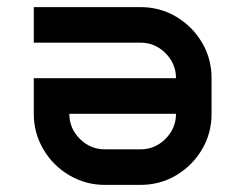

<svg xmlns="http://www.w3.org/2000/svg" viewBox="-20 -520 690 540"><path d="M575 -300V-200Q575 -145 548 -99.5Q521 -54 475.5 -27Q430 0 375 0H275Q221 0 175 -27Q129 -54 102 -100Q75 -146 75 -200V-300H475Q475 -341 445.5 -370.5Q416 -400 375 -400H75V-500H375Q430 -500 475.5 -473Q521 -446 548 -400.5Q575 -355 575 -300ZM275 -100H375Q416 -100 445.5 -129.5Q475 -159 475 -200H175Q175 -159 204.5 -129.5Q234 -100 275 -100Z"/></svg>

Font: Monoikos Medium
Style: Regular
Weight: 500
Designer: Brian Krent
Version: Version 0.088